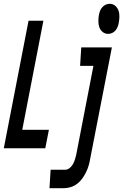

<svg xmlns="http://www.w3.org/2000/svg" viewBox="-46 -779 648 1009"><path d="M-26 0 104 -670H182L71 -97H211L192 0ZM522 -601Q506 -601 493.5 -611Q481 -621 476 -636Q471 -651 471 -668Q471 -685 474 -702Q476 -712 480 -722.5Q484 -733 492.5 -742Q501 -751 510.5 -755Q520 -759 531 -759Q547 -759 559 -749Q571 -739 576.5 -724Q582 -709 581.5 -692Q581 -675 578 -658Q576 -648 572 -637.5Q568 -627 560 -618Q552 -609 542 -605Q532 -601 522 -601ZM214 210 220 113H296Q309 113 319.5 104.5Q330 96 336.5 85Q343 74 347 61.5Q351 49 354 37L445 -433H375L381 -530H542L428 55Q425 73 420 90.5Q415 108 406.5 125.5Q398 143 386.5 159Q375 175 360 186.5Q345 198 326.5 204Q308 210 290 210Z"/></svg>

Font: Lode
Style: Bold Italic
Weight: 700
Italic angle: -11°
Monospace: yes
Designer: Belleve Invis
Foundry: Belleve Invis
Version: Version 29.2.0; ttfautohint (v1.8.3)